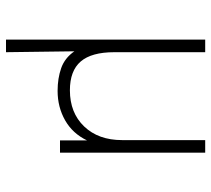

<svg xmlns="http://www.w3.org/2000/svg" viewBox="-52 -472 704 640"><g transform="rotate(90 300.0 -152.0)"><path d="M112 180V-484H154V-181Q154 -105 185 -69Q216 -33 281 -33Q356 -33 401.5 -80.5Q447 -128 447 -207V-484H489V0H448V-90Q425 -42 381 -17Q337 8 283 8Q241 8 207 -4Q173 -16 151 -48L154 180Z"/></g></svg>

Font: Nunito Sans ExtraLight
Style: Regular
Weight: 200
Designer: Vernon Adams
Foundry: Vernon Adams
Version: Version 3.006; ttfautohint (v1.8.3)